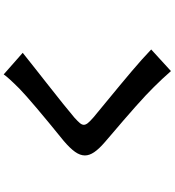

<svg xmlns="http://www.w3.org/2000/svg" viewBox="27 -891 946 1040"><g transform="rotate(-90 500.0 -371.0)"><path d="M734 -721Q679 -678 647 -652Q596 -611 572 -593Q442 -491 383 -441Q362 -422 353 -411Q344 -400 344 -390Q344 -380 353 -368.5Q362 -357 385 -337L459 -276Q565 -189 633.5 -131Q702 -73 752 -25L635 82Q593 34 548 -11Q511 -49 444 -108.5Q377 -168 271 -258L249 -277Q213 -308 195.5 -334Q178 -360 178 -384Q178 -410 197.5 -437.5Q217 -465 257 -499Q473 -674 540 -739Q601 -800 617 -824Z"/></g></svg>

Font: Sinter Bold
Style: Regular
Weight: 700
Foundry: Adobe & rsms
Version: Version 1.000